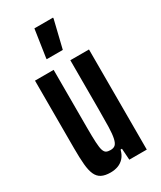

<svg xmlns="http://www.w3.org/2000/svg" viewBox="-184 -775 709 847"><g transform="rotate(-30 170.0 -351.5)"><path d="M118 8Q90 8 72.5 -1Q55 -10 46 -30Q37 -50 34 -83Q31 -116 31 -165V-510H126V-217Q126 -169 127.5 -140.5Q129 -112 133.5 -99Q138 -86 146 -82Q154 -78 167 -78Q183 -78 191.5 -86Q200 -94 204.5 -114.5Q209 -135 210 -170.5Q211 -206 211 -261V-510H306V0H217L213 -58H206Q200 -34 187 -19.5Q174 -5 156.5 1.5Q139 8 118 8ZM123 -566V-571L144 -711H239V-706L205 -566Z"/></g></svg>

Font: Saira UltraCondensed
Style: Bold
Weight: 700
Width: 1
Designer: Hector Gatti with collaboration of the Omnibus-Type team
Foundry: Omnibus-Type
Version: Version 1.101